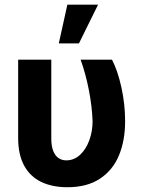

<svg xmlns="http://www.w3.org/2000/svg" viewBox="-20 -783 606 813"><path d="M197.2 -530.3V-196.4Q197.2 -163.4 205.8 -142.9Q214.4 -122.4 228.4 -113.2Q242.5 -104 260.7 -104Q293.7 -104 319.1 -127.5Q344.4 -151.1 358.2 -189.1Q372 -227.1 372 -269.5Q369.9 -331.8 356.4 -401.2Q342.9 -470.5 321.4 -530.3H454.2Q478.2 -484.8 494 -413.3Q509.8 -341.9 509.8 -269.5Q509.8 -188.4 484 -125.7Q458.2 -63 403.7 -26.6Q349.1 9.8 265.3 9.8Q201.2 9.8 154.3 -12.8Q107.5 -35.5 82.2 -81.9Q56.9 -128.3 56.9 -198.3V-530.3ZM265.2 -763.1H395.2L314.3 -599.2H229Z"/></svg>

Font: Pretendard JP Variable
Style: Regular
Weight: 400
Designer: Base glyphs from Inter by Rasmus Andersson; Hangul glyphs from Noto Sans CJK(Source Han Sans) by Jang Soo-young and Kang
Foundry: Kil Hyung-jin
Version: Version 1.307;Glyphs 3.2 (3192)